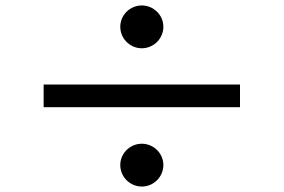

<svg xmlns="http://www.w3.org/2000/svg" viewBox="-20 -729 1040 704"><path d="M500 -709C457 -709 421 -674 421 -631C421 -587 457 -552 500 -552C543 -552 579 -587 579 -631C579 -674 543 -709 500 -709ZM860 -419H140V-336H860ZM500 -202C457 -202 421 -167 421 -124C421 -80 457 -45 500 -45C543 -45 579 -80 579 -124C579 -167 543 -202 500 -202Z"/></svg>

Font: Noto Sans CJK SC Medium
Style: Regular
Weight: 500
Designer: Ryoko NISHIZUKA 西塚涼子 (kana, bopomofo & ideographs); Paul D. Hunt (Latin, Greek & Cyrillic); Sandoll Communications 산돌커뮤니
Foundry: Adobe
Version: Version 2.004;hotconv 1.0.118;makeotfexe 2.5.65603